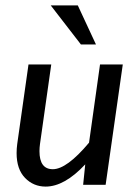

<svg xmlns="http://www.w3.org/2000/svg" viewBox="-20 -690 509 717"><path d="M438.5 -449.2 374.5 0H290.5L298.3 -76.2Q220.7 6.8 150.4 6.8Q105 6.8 73.5 -25.6Q42 -58.1 42 -118.2Q42 -135.3 44.4 -152.8L86.4 -449.2H171.4L129.4 -152.8Q127.4 -138.2 127.4 -125.5Q127.4 -58.1 177.2 -58.1Q229.5 -58.1 312.5 -157.2L353.5 -449.2ZM270.5 -669.9 338.4 -523.9H282.2L169.4 -669.9Z"/></svg>

Font: Myanmar Pyu Pro
Style: Regular
Weight: 400
Designer: Khon Soe Zaw Thu
Foundry: PaOh Unicode
Version: Version 2.00 April 29, 2017